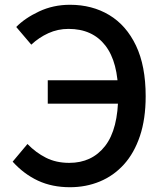

<svg xmlns="http://www.w3.org/2000/svg" viewBox="-20 -770 686 804"><path d="M273 14Q198 14 139 -13.5Q80 -41 33 -93L95 -167Q130 -131 172.5 -109.5Q215 -88 270 -88Q365 -88 420 -158.5Q475 -229 475 -374Q475 -510 421 -579.5Q367 -649 267 -649Q222 -649 182.5 -631Q143 -613 111 -583L48 -657Q84 -694 143.5 -722Q203 -750 273 -750Q366 -750 437.5 -707Q509 -664 549.5 -579Q590 -494 590 -367Q590 -272 566 -200.5Q542 -129 499 -81.5Q456 -34 398 -10Q340 14 273 14ZM180 -336V-434H529V-336Z"/></svg>

Font: Noto Sans SC Medium
Style: Regular
Weight: 500
Designer: Ryoko NISHIZUKA  (kana, bopomofo & ideographs); Paul D. Hunt (Latin, Greek & Cyrillic); Sandoll Communications , Soo-you
Foundry: Adobe
Version: Version 2.004-H2;hotconv 1.0.118;makeotfexe 2.5.65603